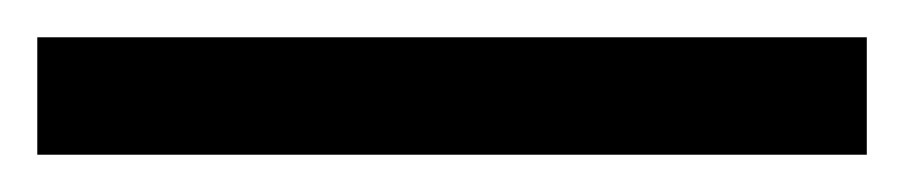

<svg xmlns="http://www.w3.org/2000/svg" viewBox="-22 67 485 103"><path d="M443 87H-2V150H443Z"/></svg>

Font: Noto Sans UI SemiCondensed
Style: Regular
Weight: 400
Width: 4
Designer: Monotype Design Team
Foundry: Monotype Imaging Inc.
Version: 1.001